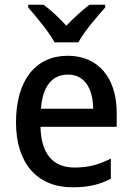

<svg xmlns="http://www.w3.org/2000/svg" viewBox="-20 -786 561 816"><path d="M212 -606H313C337 -651 392 -715 427 -754V-766H360C327 -740 297 -713 262 -677C230 -711 196 -744 165 -766H100V-754C135 -714 188 -650 212 -606ZM268 -549C133 -549 48 -447 48 -266C48 -92 138 10 288 10C355 10 402 -1 451 -26V-112C400 -86 355 -74 297 -74C204 -74 155 -133 152 -247H476V-307C476 -452 400 -549 268 -549ZM269 -469C341 -469 375 -408 376 -324H154C161 -419 201 -469 269 -469Z"/></svg>

Font: Noto Sans Khmer UI SemiCondensed Medium
Style: Regular
Weight: 500
Width: 4
Designer: Danh Hong and the Monotype Design Team
Foundry: Monotype Imaging Inc.
Version: Version 2.002